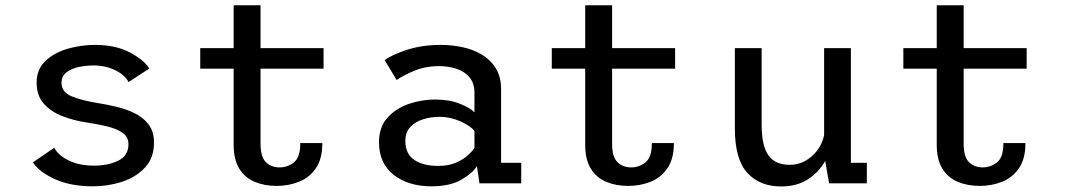

<svg xmlns="http://www.w3.org/2000/svg" viewBox="-20 -678 3940 710"><path d="M323.5 11Q243 11 185.2 -14.5Q127.5 -40 101.5 -77.5L180.5 -131.5Q196 -103 234.8 -84.2Q273.5 -65.5 327.5 -65.5Q379.5 -65.5 417.2 -83.8Q455 -102 455 -145Q455 -171 434 -186.2Q413 -201.5 377.5 -210.2Q342 -219 298.5 -225.5Q254.5 -232 212.5 -247.8Q170.5 -263.5 143 -293.5Q115.5 -323.5 115.5 -372.5Q115.5 -422 148.2 -452.8Q181 -483.5 230.5 -497.8Q280 -512 331 -512Q408 -512 460.8 -483.8Q513.5 -455.5 532 -424.5L455.5 -374.5Q441.5 -401 405.8 -418.5Q370 -436 325.5 -436Q302 -436 274.2 -430.8Q246.5 -425.5 227 -411.5Q207.5 -397.5 207.5 -371.5Q207.5 -337 245.8 -321.5Q284 -306 341 -297Q373 -292 409.2 -283.5Q445.5 -275 477.5 -259.5Q509.5 -244 529.5 -217.8Q549.5 -191.5 549.5 -150.5Q549.5 -94.5 516.5 -58.8Q483.5 -23 431.8 -6Q380 11 323.5 11Z M844 -143.5V-424H720.5V-500H844V-658.5H943.5V-500H1176.5V-424H943.5V-146.5Q943.5 -97.5 963.5 -78.2Q983.5 -59 1014 -59Q1044 -59 1067.2 -77.8Q1090.5 -96.5 1090.5 -149H1172Q1172 -90.5 1148 -55.8Q1124 -21 1085.5 -5.8Q1047 9.5 1003 9.5Q958 9.5 922 -5.5Q886 -20.5 865 -54Q844 -87.5 844 -143.5Z M1576 11Q1490.5 11 1436 -31.2Q1381.5 -73.5 1381.5 -152.5Q1381.5 -208 1412.8 -242.8Q1444 -277.5 1491.8 -293.8Q1539.5 -310 1588.5 -310Q1642.5 -310 1681.5 -294Q1720.5 -278 1734.5 -262.5V-334.5Q1734.5 -371 1715.8 -392.8Q1697 -414.5 1667 -424Q1637 -433.5 1603.5 -433.5Q1553 -433.5 1510.8 -415.8Q1468.5 -398 1447 -382L1402.5 -455.5Q1429 -475.5 1485 -493.8Q1541 -512 1610.5 -512Q1649 -512 1688.2 -504Q1727.5 -496 1760.2 -477Q1793 -458 1813 -426.2Q1833 -394.5 1833 -347V-76H1907.5V0H1753L1743.5 -64Q1730 -39.5 1687.2 -14.2Q1644.5 11 1576 11ZM1600.5 -64.5Q1638 -64.5 1665 -76Q1692 -87.5 1709.5 -103.2Q1727 -119 1734.5 -131.5V-193.5Q1721 -212 1683.2 -229Q1645.5 -246 1605 -246Q1573.5 -246 1544.8 -237Q1516 -228 1497.5 -208.5Q1479 -189 1479 -157Q1479 -108.5 1512.2 -86.5Q1545.5 -64.5 1600.5 -64.5Z M2144 -143.5V-424H2020.5V-500H2144V-658.5H2243.5V-500H2476.5V-424H2243.5V-146.5Q2243.5 -97.5 2263.5 -78.2Q2283.5 -59 2314 -59Q2344 -59 2367.2 -77.8Q2390.5 -96.5 2390.5 -149H2472Q2472 -90.5 2448 -55.8Q2424 -21 2385.5 -5.8Q2347 9.5 2303 9.5Q2258 9.5 2222 -5.5Q2186 -20.5 2165 -54Q2144 -87.5 2144 -143.5Z M2868 11.5Q2790 11.5 2743.8 -38.5Q2697.5 -88.5 2697.5 -202.5V-500H2796.5V-217.5Q2796.5 -138 2821.8 -103.2Q2847 -68.5 2900 -68.5Q2946 -68.5 2982 -100.2Q3018 -132 3027.5 -178.5V-500H3126.5V-76H3185.5V0H3046L3031.5 -83Q3009 -42 2968 -15.2Q2927 11.5 2868 11.5Z M3444 -143.5V-424H3320.5V-500H3444V-658.5H3543.5V-500H3776.5V-424H3543.5V-146.5Q3543.5 -97.5 3563.5 -78.2Q3583.5 -59 3614 -59Q3644 -59 3667.2 -77.8Q3690.5 -96.5 3690.5 -149H3772Q3772 -90.5 3748 -55.8Q3724 -21 3685.5 -5.8Q3647 9.5 3603 9.5Q3558 9.5 3522 -5.5Q3486 -20.5 3465 -54Q3444 -87.5 3444 -143.5Z"/></svg>

Font: Trispace
Style: Regular
Weight: 400
Designer: Tyler Finck
Foundry: Etcetera Type Company
Version: Version 1.210; ttfautohint (v1.8.3)